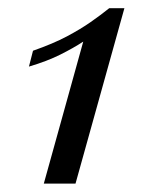

<svg xmlns="http://www.w3.org/2000/svg" viewBox="-20 -439 354 459"><path d="M84.7 0 179 -339.5Q155.6 -324.2 124.2 -308.5Q92.7 -292.7 49.2 -279.8L58.9 -317.7Q107.3 -334.7 139.9 -352Q172.6 -369.4 196.8 -386.3Q221 -403.2 241.1 -419.4H277.4L160.5 0Z"/></svg>

Font: Playfair 9pt
Style: Italic
Weight: 400
Italic angle: -15.6°
Designer: Claus Eggers Sørensen
Foundry: Claus Eggers Sørensen
Version: Version 2.001;gftools[0.9.30]